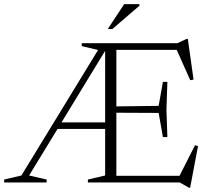

<svg xmlns="http://www.w3.org/2000/svg" viewBox="-33 -878 1006 924"><path d="M390 0V-14L473 -33.5V-257.5H244L107 -33.5L191.5 -14V0H-13V-14L70 -33.5L439 -637.5L360.5 -656V-670H820.5L864.5 -690.5H871L898.5 -495L882.5 -492L817.5 -638H527V-366L730.5 -368.5L751 -484H772.5L768 -351L772.5 -218.5H751L730.5 -334.5L527 -335.5V-32H831L905.5 -179L920 -175L882 25.5H876.5L832 0ZM263 -289H473V-633.5ZM485.5 -738 564.5 -858H638V-850.5L507.5 -738Z"/></svg>

Font: Newsreader Text Light
Style: Regular
Weight: 300
Designer: Hugues Gentile
Foundry: Production Type
Version: Version 1.002